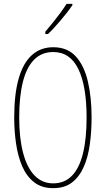

<svg xmlns="http://www.w3.org/2000/svg" viewBox="-20 -970 551 1000"><path d="M457 -358Q457 -286 448 -219.5Q439 -153 416.5 -101.5Q394 -50 355.5 -20Q317 10 257 10Q197 10 157.5 -21Q118 -52 95.5 -104.5Q73 -157 63.5 -223Q54 -289 54 -358Q54 -480 77.5 -561.5Q101 -643 146.5 -683.5Q192 -724 257 -724Q331 -724 374.5 -676.5Q418 -629 437.5 -546.5Q457 -464 457 -358ZM80 -358Q80 -250 100.5 -173Q121 -96 160.5 -55.5Q200 -15 257 -15Q316 -15 354.5 -54.5Q393 -94 412 -170.5Q431 -247 431 -358Q431 -522 388 -610.5Q345 -699 257 -699Q197 -699 157.5 -659Q118 -619 99 -542.5Q80 -466 80 -358ZM357 -943Q345 -925 329 -904.5Q313 -884 295.5 -863.5Q278 -843 261.5 -825Q245 -807 230 -793H216V-805Q239 -832 257.5 -855Q276 -878 293 -901Q310 -924 327 -950H357Z"/></svg>

Font: Noto Sans Khmer ExtraCondensed Thin
Style: Regular
Weight: 250
Width: 2
Designer: Danh Hong and the Monotype Design Team
Foundry: Monotype Imaging Inc.
Version: Version 2.004